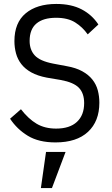

<svg xmlns="http://www.w3.org/2000/svg" viewBox="-20 -709 568 972"><path d="M213 60H312L243 243H187ZM261 12Q176 12 121 -21.5Q66 -55 31 -108L86 -156Q124 -107 165.5 -82.5Q207 -58 264 -58Q333 -58 369.5 -92Q406 -126 406 -187Q406 -237 379.5 -264.5Q353 -292 288 -304L217 -316Q170 -325 138.5 -342.5Q107 -360 88 -384.5Q69 -409 61 -439Q53 -469 53 -501Q53 -594 110 -641.5Q167 -689 265 -689Q341 -689 393.5 -661.5Q446 -634 478 -585L424 -535Q398 -572 360.5 -595.5Q323 -619 264 -619Q199 -619 164.5 -590Q130 -561 130 -502Q130 -457 156 -428.5Q182 -400 249 -387L318 -374Q364 -366 396 -348.5Q428 -331 447.5 -306.5Q467 -282 475 -252Q483 -222 483 -189Q483 -95 425.5 -41.5Q368 12 261 12Z"/></svg>

Font: PlemolJP
Style: Regular
Weight: 400
Monospace: yes
Version: v2.0.4; ttfautohint (v1.8.4.7-5d5b-dirty) -l 6 -r 45 -G 200 